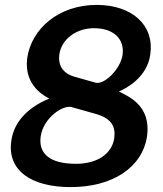

<svg xmlns="http://www.w3.org/2000/svg" viewBox="-20 -753 663 783"><path d="M374 -733C220 -733 108 -636 91 -516C76 -401 167 -359 181 -351C93 -315 36 -255 26 -178C9 -58 107 10 268 10C438 10 561 -69 580 -199C596 -325 502 -360 465 -380C487 -389 581 -434 593 -532C610 -649 520 -733 374 -733ZM363 -638C446 -638 488 -592 480 -530C472 -471 404 -405 369 -416L288 -439C238 -452 216 -484 222 -531C231 -594 292 -638 363 -638ZM290 -85C182 -85 136 -127 146 -197C157 -273 238 -327 273 -316L372 -288C434 -270 452 -238 446 -190C437 -126 377 -85 290 -85Z"/></svg>

Font: United Sans SemiBold
Style: Italic
Weight: 600
Italic angle: -8°
Designer: Pablo Impallari, Rodrigo Fuenzalida (Modified by Dan O. Williams)
Version: Version 1.000;PS 001.000;hotconv 1.0.88;makeotf.lib2.5.64775